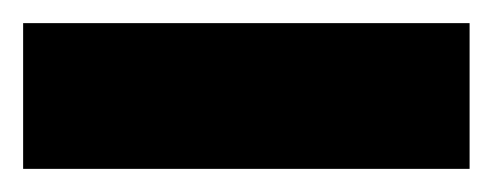

<svg xmlns="http://www.w3.org/2000/svg" viewBox="-20 44 426 166"><path d="M0 190V64H386V190Z"/></svg>

Font: Saira Semi Condensed ExtraBold
Style: Regular
Weight: 800
Width: 4
Designer: Hector Gatti with collaboration of the Omnibus-Type team
Foundry: Omnibus-Type
Version: Version 1.001; ttfautohint (v1.8)